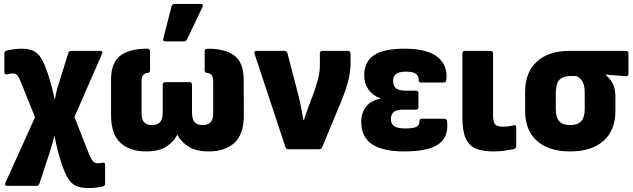

<svg xmlns="http://www.w3.org/2000/svg" viewBox="-20 -754 3199 970"><path d="M426 196Q387 196 362.5 184.5Q338 173 320.5 142Q303 111 285 54L273 12Q269 -6 264.5 -24Q260 -42 256 -66H254Q249 -42 243.5 -24Q238 -6 230 19L179 174Q175 185 164 185H17Q9 185 6.5 180Q4 175 8 168L157 -162L84 -343Q75 -365 67 -374Q59 -383 45 -383Q37 -383 30 -381.5Q23 -380 15 -378Q2 -376 2 -390V-484Q2 -496 13 -498Q28 -502 48 -505Q68 -508 90 -508Q132 -508 156 -493Q180 -478 195.5 -447Q211 -416 226 -368L241 -317Q248 -292 256 -251H257Q261 -273 265.5 -292.5Q270 -312 276 -328L325 -486Q328 -497 341 -497H486Q503 -497 495 -481L356 -163L430 25Q441 51 450 61Q459 71 474 71Q484 71 499 68Q511 65 511 80V174Q511 185 499 188Q466 196 426 196Z M717 11Q636 11 588.5 -32.5Q541 -76 541 -173V-352Q541 -437 587.5 -472.5Q634 -508 723 -508Q738 -508 738 -495V-400Q738 -386 727 -386Q695 -384 695 -343V-185Q695 -149 709 -135.5Q723 -122 748 -122Q773 -122 787.5 -136Q802 -150 802 -185V-326Q802 -339 815 -339H937Q950 -339 950 -326V-185Q950 -150 964.5 -136Q979 -122 1004 -122Q1029 -122 1043 -135.5Q1057 -149 1057 -185V-343Q1057 -384 1025 -386Q1014 -386 1014 -400V-495Q1014 -508 1029 -508Q1119 -508 1165 -472.5Q1211 -437 1211 -352L1212 -173Q1212 -75 1164 -32Q1116 11 1035 11Q971 11 933 -13Q895 -37 877 -72H875Q858 -38 820.5 -13.5Q783 11 717 11ZM815 -545Q801 -545 805 -559L847 -723Q849 -734 863 -734H993Q1010 -734 1002 -717L925 -555Q920 -545 908 -545Z M1436 0Q1425 0 1422 -11L1266 -482Q1261 -497 1277 -497H1417Q1429 -497 1432 -486L1488 -271Q1496 -240 1501.5 -209Q1507 -178 1513 -148H1516Q1522 -169 1530 -190.5Q1538 -212 1545 -232L1567 -290Q1579 -325 1587.5 -358Q1596 -391 1596 -427V-483Q1596 -497 1609 -497H1738Q1751 -497 1751 -482V-437Q1751 -390 1739 -344.5Q1727 -299 1708 -252L1608 -11Q1603 0 1593 0Z M2023 11Q1915 11 1860 -25Q1805 -61 1805 -139Q1805 -184 1830 -215.5Q1855 -247 1901 -255V-258Q1863 -271 1841.5 -302Q1820 -333 1820 -374Q1820 -441 1868.5 -474.5Q1917 -508 2024 -508Q2137 -508 2189.5 -467Q2242 -426 2235 -352Q2234 -337 2221 -337H2108Q2095 -337 2095 -351Q2096 -369 2081.5 -380.5Q2067 -392 2032 -392Q1995 -392 1980.5 -380Q1966 -368 1966 -346Q1966 -322 1979.5 -309Q1993 -296 2030 -296H2081Q2094 -296 2094 -282V-213Q2094 -200 2081 -200H2015Q1983 -200 1969 -188Q1955 -176 1955 -151Q1955 -127 1972.5 -116Q1990 -105 2028 -105Q2064 -105 2081.5 -112Q2099 -119 2099 -141Q2099 -154 2112 -154H2225Q2238 -154 2239 -139Q2247 -61 2194.5 -25Q2142 11 2023 11Z M2470 11Q2418 11 2383.5 -3.5Q2349 -18 2332.5 -55.5Q2316 -93 2316 -160V-484Q2316 -497 2329 -497H2457Q2471 -497 2471 -484V-172Q2471 -139 2481 -126.5Q2491 -114 2520 -114Q2535 -114 2549.5 -116Q2564 -118 2576 -121Q2588 -124 2588 -110V-16Q2588 -5 2577 -1Q2558 3 2531.5 7Q2505 11 2470 11Z M2861 11Q2752 11 2692.5 -42.5Q2633 -96 2633 -193V-291Q2633 -388 2692 -442.5Q2751 -497 2857 -497H3141Q3155 -497 3155 -484V-382Q3155 -368 3141 -369L3041 -377V-374Q3059 -361 3074 -334.5Q3089 -308 3089 -268V-193Q3089 -96 3029 -42.5Q2969 11 2861 11ZM2861 -122Q2897 -122 2915.5 -141Q2934 -160 2934 -203V-284Q2934 -326 2921 -345Q2908 -364 2890 -370H2862Q2826 -370 2807 -351.5Q2788 -333 2788 -286V-203Q2788 -160 2806 -141Q2824 -122 2861 -122Z"/></svg>

Font: Sofia Sans Semi Condensed Black
Style: Regular
Weight: 900
Designer: Botio Nikoltchev, Ani Petrova
Foundry: lettersoup
Version: Version 4.100; ttfautohint (v1.8.4.7-5d5b)